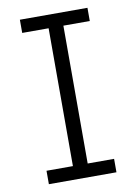

<svg xmlns="http://www.w3.org/2000/svg" viewBox="-84 -790 599 845"><g transform="rotate(-10 216.0 -367.5)"><path d="M65 0H367V-60H249V-676H367V-735H65V-676H183V-60H65Z"/></g></svg>

Font: Iosevka Sparkle Light
Style: Regular
Weight: 300
Designer: Belleve Invis
Foundry: Belleve Invis
Version: Version 4.5.0; ttfautohint (v1.8.3)